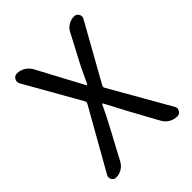

<svg xmlns="http://www.w3.org/2000/svg" viewBox="-204 -856 979 979"><g transform="rotate(-45 286.0 -366.5)"><path d="M65.4 0Q48.8 0 41 -13.7Q37.1 -21.5 37.1 -28.3Q37.1 -35.2 41 -42L226.6 -370.1Q231.4 -378.9 226.6 -387.7L55.7 -688.5Q47.9 -703.1 56.2 -718.3Q64.5 -733.4 82 -733.4Q105.5 -733.4 125.5 -721.2Q145.5 -709 157.2 -688.5L233.4 -545.9Q241.2 -532.2 259.3 -497.6Q277.3 -462.9 290 -440.4Q291 -439.5 293 -439.5Q294.9 -439.5 295.9 -440.4Q335.9 -525.4 346.7 -545.9L422.9 -690.4Q432.6 -710 452.1 -721.7Q471.7 -733.4 493.2 -733.4Q509.8 -733.4 518.1 -719.2Q526.4 -705.1 518.6 -690.4L346.7 -382.8Q341.8 -374 346.7 -365.2L530.3 -43.9Q535.2 -37.1 535.2 -29.8Q535.2 -22.5 530.3 -14.6Q522.5 0 504.9 0Q481.4 0 460.9 -12.2Q440.4 -24.4 429.7 -44.9L345.7 -198.2Q305.7 -274.4 284.2 -314.5Q283.2 -316.4 281.2 -316.4Q279.3 -316.4 278.3 -314.5Q248 -250 219.7 -198.2L136.7 -43Q126 -23.4 106.9 -11.7Q87.9 0 65.4 0Z"/></g></svg>

Font: irohamaru Regular
Style: Regular
Weight: 400
Designer: [Source Han Sans]
Ryoko NISHIZUKA  (kana & ideographs); Paul D. Hunt (Latin, Greek & Cyrillic); Wenlong ZHANG  (bopomofo
Version: Version 1.00